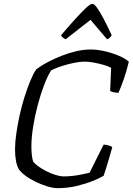

<svg xmlns="http://www.w3.org/2000/svg" viewBox="-20 -977 689 997"><path d="M279 0Q255 0 224.5 -9.5Q194 -19 164 -33.5Q134 -48 111 -65.5Q88 -83 78 -98Q68 -115 63 -141.5Q58 -168 58 -202Q58 -237 64.5 -282.5Q71 -328 81.5 -376.5Q92 -425 106.5 -471Q121 -517 136.5 -555Q152 -593 168 -617Q193 -636 227 -654Q261 -672 299 -687Q337 -702 376 -711Q415 -720 450 -720Q485 -720 524 -711Q563 -702 597 -687.5Q631 -673 649 -657Q638 -609 622 -564Q606 -519 595 -495Q580 -496 568 -498.5Q556 -501 552 -505L557 -625Q545 -632 520 -639.5Q495 -647 467.5 -652Q440 -657 420 -657Q396 -657 364 -650.5Q332 -644 301 -634Q270 -624 246 -612Q227 -583 208.5 -534Q190 -485 175 -428Q160 -371 151.5 -315.5Q143 -260 143 -216Q143 -190 145.5 -170.5Q148 -151 152 -138Q160 -127 178 -114Q196 -101 220 -88.5Q244 -76 268.5 -68.5Q293 -61 312 -61Q335 -61 360.5 -64Q386 -67 408.5 -72Q431 -77 445 -80L518 -226Q531 -226 544 -222Q557 -218 563 -213Q557 -190 548.5 -161.5Q540 -133 532 -107Q524 -81 518 -64Q496 -51 459.5 -36.5Q423 -22 377 -11Q331 0 279 0ZM321 -773Q311 -778 305 -783Q299 -788 297 -794Q343 -848 376 -884Q409 -920 429.5 -938.5Q450 -957 460 -957Q469 -957 483 -938Q497 -919 516.5 -882.5Q536 -846 560 -794Q557 -789 551.5 -782.5Q546 -776 536 -773L450 -874Z"/></svg>

Font: Texturina Medium 12pt ExtraLight
Style: Italic
Weight: 250
Italic angle: -11°
Version: Version 1.002